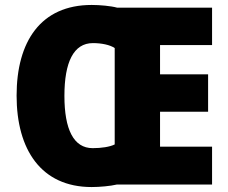

<svg xmlns="http://www.w3.org/2000/svg" viewBox="-20 -745 921 775"><path d="M350 -725C144 -725 47 -577 47 -359C47 -141 146 10 350 10C382 10 426 6 451 0H836V-153H626V-294H820V-445H626V-563H836V-714H453C428 -721 383 -725 350 -725ZM355 -571C390 -571 424 -564 443 -551V-162C423 -152 389 -147 354 -147C277 -147 240 -223 240 -358C240 -494 277 -571 355 -571Z"/></svg>

Font: Noto Sans Kannada SemiCondensed Black
Style: Regular
Weight: 900
Width: 4
Designer: Jelle Bosma - Monotype Design Team
Foundry: Monotype Imaging Inc.
Version: Version 2.005